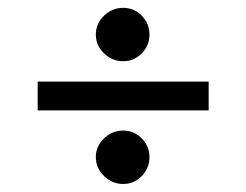

<svg xmlns="http://www.w3.org/2000/svg" viewBox="-20 -598 626 488"><path d="M75.7 -317.4V-390.6H510.3V-317.4ZM223.6 -510.3Q223.6 -538.1 244.4 -558.1Q265.1 -578.1 293 -578.1Q320.8 -578.1 340.3 -558.1Q359.9 -538.1 359.9 -510.3Q359.9 -482.4 340.3 -462.4Q320.8 -442.4 293 -442.4Q265.1 -442.4 244.4 -462.4Q223.6 -482.4 223.6 -510.3ZM223.6 -198.7Q223.6 -226.6 244.4 -246.3Q265.1 -266.1 293 -266.1Q320.8 -266.1 340.3 -246.3Q359.9 -226.6 359.9 -198.7Q359.9 -170.9 340.3 -150.6Q320.8 -130.4 293 -130.4Q265.1 -130.4 244.4 -150.6Q223.6 -170.9 223.6 -198.7Z"/></svg>

Font: Kanchenjunga
Style: Regular
Weight: 400
Designer: Becca Hirsbrunner Spalinger
Foundry: SIL International
Version: Version 2.001